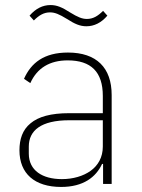

<svg xmlns="http://www.w3.org/2000/svg" viewBox="-20 -728 562 760"><path d="M322 -624C297 -624 276 -633 245 -653C214 -672 197 -679 178 -679C154 -679 135 -668 114 -647L97 -666C121 -694 149 -708 180 -708C205 -708 226 -699 257 -679C288 -660 305 -653 324 -653C348 -653 367 -664 388 -685L405 -666C381 -638 353 -624 322 -624ZM249 -520C154 -520 103 -479 75 -416L100 -399C127 -459 177 -489 248 -489C340 -489 387 -444 387 -348V-280H254C181 -280 132 -266 101 -240C69 -214 57 -177 57 -133C57 -41 117 12 222 12C310 12 360 -27 384 -79H388V0H422V-352C422 -460 362 -520 249 -520ZM387 -148C387 -105 368 -73 339 -52C310 -31 269 -19 225 -19C148 -19 94 -53 94 -120V-148C94 -211 142 -252 254 -252H387V-148Z"/></svg>

Font: Plexus Sans ExtraLight
Style: Regular
Weight: 250
Version: Version 2.001;PS 002.001;hotconv 1.0.70;makeotf.lib2.5.58329